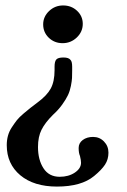

<svg xmlns="http://www.w3.org/2000/svg" viewBox="-20 -460 470 708"><path d="M278.8 140.1Q278.8 130.9 274.9 115.2Q270 104 270 85.9Q270 67.4 285.2 56.2Q300.3 44.9 323.2 44.9Q347.2 44.9 363.5 61.8Q379.9 78.6 379.9 103Q379.9 127.9 367.2 147.2Q354.5 166.5 327.1 189Q280.3 228 189.9 228Q105 228 54.9 186.3Q4.9 144.5 4.9 75.2Q4.9 57.1 9.3 40.8Q13.7 24.4 23.7 9.3Q33.7 -5.9 42.2 -16.8Q50.8 -27.8 67.4 -41.7Q84 -55.7 92 -62Q100.1 -68.4 118.2 -82Q152.8 -107.4 167 -133.3Q181.2 -159.2 181.2 -201.2V-213.9Q181.2 -233.4 187.7 -240.7Q194.3 -248 213.9 -248Q233.9 -248 240.2 -238.8Q246.1 -232.9 246.1 -213.9V-199.2Q246.1 -182.6 245.6 -172.4Q245.1 -162.1 241.5 -143.3Q237.8 -124.5 230.7 -109.4Q223.6 -94.2 209.5 -74.5Q195.3 -54.7 174.8 -36.1Q146 -7.3 133.1 18.6Q120.1 44.4 120.1 82Q120.1 129.4 140.4 160.6Q160.6 191.9 200.2 191.9Q232.9 191.9 255.9 176.5Q278.8 161.1 278.8 140.1ZM285.2 -372.1Q285.2 -342.8 263.2 -321.8Q241.2 -300.8 210.9 -300.8Q180.7 -300.8 159.9 -320.8Q139.2 -340.8 139.2 -370.1Q139.2 -398.4 160.9 -419.2Q182.6 -439.9 212.9 -439.9Q243.2 -439.9 264.2 -420.2Q285.2 -400.4 285.2 -372.1Z"/></svg>

Font: Common Serif
Style: Bold
Weight: 700
Designer: Philipp H. Poll, Khaled Hosny
Foundry: Stefan Peev, Context Ltd.
Version: Version 1.026